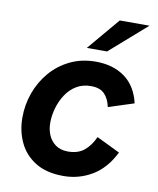

<svg xmlns="http://www.w3.org/2000/svg" viewBox="-81 -760 684 833"><g transform="rotate(10 261.5 -343.5)"><path d="M255 10Q180 10 131.5 -20Q83 -50 59.5 -100Q36 -150 36 -209Q36 -266 55 -318.5Q74 -371 109.5 -412.5Q145 -454 195.5 -478.5Q246 -503 308 -503Q385 -503 436.5 -465.5Q488 -428 505 -354L393 -318Q386 -353 366 -374Q346 -395 306 -395Q270 -395 242.5 -378.5Q215 -362 196.5 -334Q178 -306 168.5 -273Q159 -240 159 -208Q159 -178 169.5 -153.5Q180 -129 201.5 -113.5Q223 -98 256 -98Q301 -98 328.5 -121.5Q356 -145 372 -182L475 -132Q439 -59 381 -24.5Q323 10 255 10ZM259 -555 379 -697H510L348 -555Z"/></g></svg>

Font: Hanken Grotesk
Style: Bold Italic
Weight: 700
Italic angle: -8°
Designer: Alfredo Marco Pradil
Foundry: Hanken Design Co.
Version: Version 3.013